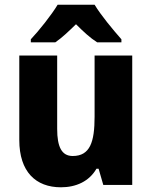

<svg xmlns="http://www.w3.org/2000/svg" viewBox="-20 -786 646 816"><path d="M382 -766H225C200 -724 146 -656 111 -619V-606H215C244 -626 270 -651 303 -683C335 -651 363 -625 393 -606H496V-619C460 -660 409 -721 382 -766ZM542 -550H382V-290C382 -183 363 -123 289 -123C242 -123 223 -162 223 -238V-550H62V-191C62 -56 132 10 239 10C303 10 359 -15 390 -69H399L419 0H542Z"/></svg>

Font: Noto Sans Myanmar UI SemiCondensed ExtraBold
Style: Regular
Weight: 800
Width: 4
Designer: Monotype Design Team
Foundry: Monotype Imaging Inc.
Version: Version 2.103